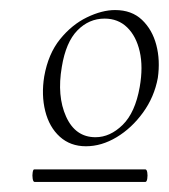

<svg xmlns="http://www.w3.org/2000/svg" viewBox="-20 -650 336 382"><path d="M151 -359Q120 -359 99 -378Q78 -397 70 -429Q62 -461 68 -498Q76 -543 99.5 -572Q123 -601 153 -615.5Q183 -630 209 -630Q242 -630 262.5 -610.5Q283 -591 291 -560.5Q299 -530 294 -495Q287 -457 264.5 -426Q242 -395 212 -377Q182 -359 151 -359ZM49 -288Q46 -288 45 -294.5Q44 -301 45 -307Q46 -313 48 -313H269Q272 -313 273 -307Q274 -301 273 -294.5Q272 -288 269 -288ZM170 -377Q199 -377 224 -401.5Q249 -426 258 -477Q265 -517 258 -547.5Q251 -578 233 -595.5Q215 -613 188 -613Q157 -613 134 -589.5Q111 -566 103 -517Q93 -459 111.5 -418Q130 -377 170 -377Z"/></svg>

Font: Cormorant Light Light
Style: Italic
Weight: 300
Italic angle: -10°
Version: Version 4.000